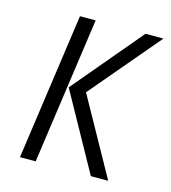

<svg xmlns="http://www.w3.org/2000/svg" viewBox="-85 -593 588 662"><g transform="rotate(15 209.0 -261.5)"><path d="M176 -523 102 0H46L120 -523ZM418 -523 208 -275 361 0H299L146 -276L354 -523Z"/></g></svg>

Font: Fira Sans Extra Condensed Light
Style: Italic
Weight: 300
Width: 3
Italic angle: -8°
Designer: Carrois Corporate & Edenspiekermann AG
Foundry: Carrois Corporate GbR & Edenspiekermann AG
Version: Version 4.203